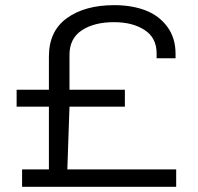

<svg xmlns="http://www.w3.org/2000/svg" viewBox="-20 -718 762 738"><path d="M64.9 0V-66.9H168V-308.1H43.9V-373H168V-501Q168 -598.6 237.3 -648.4Q306.6 -698.2 418.9 -698.2Q486.8 -698.2 539.1 -678.2Q591.3 -658.2 623 -615.2Q654.8 -572.3 654.8 -511.2V-494.1H582V-513.2Q582 -572.8 535.6 -602.8Q489.3 -632.8 418.9 -632.8Q341.3 -632.8 294.2 -601.3Q247.1 -569.8 247.1 -507.8V-373H460V-308.1H247.1L238.8 -66.9H657.2V0Z"/></svg>

Font: Archivo Expanded Light
Style: Regular
Weight: 300
Width: 7
Designer: Hector Gatti
Foundry: Omnibus-Type
Version: Version 2.001